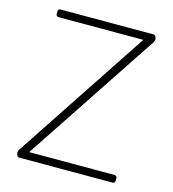

<svg xmlns="http://www.w3.org/2000/svg" viewBox="-105 -787 787 874"><g transform="rotate(15 288.0 -350.0)"><path d="M65 0Q62 0 59 -2Q56 -4 54.5 -7.5Q53 -11 52 -14.5Q51 -18 51 -22Q51 -24 52.5 -27.5Q54 -31 56 -35L485 -683L497 -664H73Q61 -664 61 -678V-686Q61 -700 73 -700H511Q514 -700 517 -698Q520 -696 521.5 -692.5Q523 -689 524 -685.5Q525 -682 525 -678Q525 -676 523.5 -672.5Q522 -669 520 -665L93 -21L85 -36H505Q517 -36 517 -22V-14Q517 0 505 0Z"/></g></svg>

Font: Asap Thin
Style: Regular
Weight: 250
Designer: Pablo Cosgaya
Foundry: Omnibus-Type
Version: Version 3.001